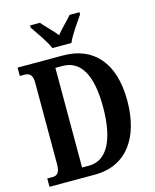

<svg xmlns="http://www.w3.org/2000/svg" viewBox="-134 -1021 898 1111"><g transform="rotate(-15 315.0 -465.5)"><path d="M246 -771H360C378 -816 426 -880 451 -918V-931H392C369 -903 327 -865 303 -833C278 -865 237 -903 214 -931H155V-918C180 -880 228 -816 246 -771ZM22 0H294C486 0 586 -147 586 -366C586 -593 476 -714 294 -714H22V-664H50C79 -664 98 -651 98 -603V-113C98 -67 82 -50 56 -50H22ZM275 -59H233V-656H275C384 -656 441 -560 441 -366C441 -173 384 -59 275 -59Z"/></g></svg>

Font: Noto Serif Sinhala ExtraCondensed
Style: Bold
Weight: 700
Width: 2
Designer: Jelle Bosma - Monotype Design Team
Foundry: Monotype Imaging Inc.
Version: Version 2.007